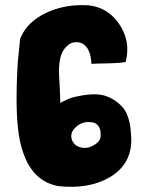

<svg xmlns="http://www.w3.org/2000/svg" viewBox="-20 -728 561 752"><path d="M493 -203Q504 -91 412 -35Q330 14 209 1Q89 -20 57 -182Q37 -282 50 -489Q59 -575 58 -571Q59 -580 63 -585Q88 -642 159 -677Q225 -708 301 -708Q392 -710 444 -638Q494 -568 472 -485Q449 -481 409 -480Q350 -479 340 -478H338V-479Q336 -526 315 -548Q301 -563 278 -563Q256 -562 242 -547Q211 -521 211 -449Q211 -431 214 -386Q216 -346 216 -326V-325Q243 -340 267 -347Q344 -366 388 -354Q430 -341 457 -311Q483 -286 491 -227ZM374 -204Q374 -214 373 -217Q366 -245 341 -249Q295 -256 267 -219Q255 -202 261 -182Q267 -164 284 -155Q314 -141 345 -158Q369 -170 374 -191Z"/></svg>

Font: Londrina Solid
Style: Regular
Weight: 400
Designer: Marcelo Magalhaes
Foundry: Marcelo Magalh„es
Version: Version 1.001 2011